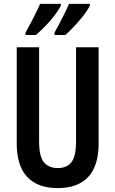

<svg xmlns="http://www.w3.org/2000/svg" viewBox="-20 -957 593 987"><path d="M487 -219Q487 -105 433.5 -47.5Q380 10 276 10Q174 10 120 -47.5Q66 -105 66 -219V-714H181V-231Q181 -152 206 -122.5Q231 -93 277 -93Q324 -93 347.5 -123.5Q371 -154 371 -232V-714H487ZM442 -928Q432 -907 410 -878.5Q388 -850 362.5 -823Q337 -796 316 -777H260V-789Q283 -830 304.5 -873Q326 -916 335 -937H442ZM293 -928Q282 -906 261.5 -879Q241 -852 215 -825Q189 -798 164 -777H111V-789Q135 -832 156 -873.5Q177 -915 186 -937H293Z"/></svg>

Font: Noto Sans Gurmukhi ExtraCondensed SemiBold
Style: Regular
Weight: 600
Width: 2
Designer: Jelle Bosma - Monotype Design Team
Foundry: Monotype Imaging Inc.
Version: Version 2.004; ttfautohint (v1.8.4.7-5d5b)